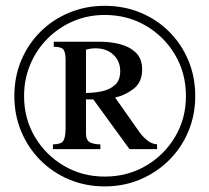

<svg xmlns="http://www.w3.org/2000/svg" viewBox="-20 -632 724 666"><path d="M657.2 -298.8Q657.2 -232.9 633.3 -176Q609.4 -119.1 566.4 -76.4Q523.4 -33.7 466.3 -9.5Q409.2 14.6 343.3 14.6Q277.3 14.6 220.2 -9.3Q163.1 -33.2 120.4 -75.9Q77.6 -118.7 53.7 -175.8Q29.8 -232.9 29.8 -298.8Q29.8 -365.7 53.7 -422.6Q77.6 -479.5 120.4 -522Q163.1 -564.5 220.2 -588.1Q277.3 -611.8 343.3 -611.8Q410.2 -611.8 467.3 -588.1Q524.4 -564.5 566.9 -522Q609.4 -479.5 633.3 -422.6Q657.2 -365.7 657.2 -298.8ZM625 -298.8Q625 -377.9 587.4 -441.7Q549.8 -505.4 486.1 -542.7Q422.4 -580.1 343.3 -580.1Q284.7 -580.1 233.9 -558.3Q183.1 -536.6 144.8 -498Q106.4 -459.5 85 -408.4Q63.5 -357.4 63.5 -298.8Q63.5 -220.7 100.8 -157.5Q138.2 -94.2 201.7 -56.9Q265.1 -19.5 343.3 -19.5Q422.4 -19.5 486.1 -56.9Q549.8 -94.2 587.4 -157.5Q625 -220.7 625 -298.8ZM524.9 -114.7H429.2L303.7 -287.1H278.3V-168.9Q278.3 -145.5 292 -138.4Q305.7 -131.3 328.1 -131.3V-114.7H163.6V-131.3Q191.9 -131.3 199.7 -143.6Q207.5 -155.8 207.5 -187.5V-423.8Q207.5 -449.2 200.4 -459.5Q193.4 -469.7 166.5 -469.7V-487.3H327.6Q361.8 -487.3 395.3 -479Q428.7 -470.7 450.9 -449.7Q473.1 -428.7 473.1 -391.1Q473.1 -347.2 444.1 -324.5Q415 -301.8 379.4 -293.5L461.9 -176.3Q472.2 -161.1 488.5 -147Q504.9 -132.8 524.9 -131.3ZM397 -385.3Q397 -419.9 373.3 -442.1Q349.6 -464.4 311 -464.4Q293.5 -464.4 278.3 -459.5V-309.6Q305.2 -309.6 332.8 -315.2Q360.4 -320.8 378.7 -337.2Q397 -353.5 397 -385.3Z"/></svg>

Font: Scheherazade New Medium
Style: Regular
Weight: 500
Designer: SIL International
Foundry: SIL International
Version: Version 4.000